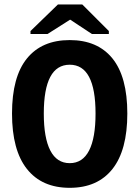

<svg xmlns="http://www.w3.org/2000/svg" viewBox="-20 -853 640 882"><path d="M564.9 -331.5Q564.9 -163.1 496.6 -76.7Q428.2 9.8 300.3 9.8Q172.4 9.8 103.8 -76.7Q35.2 -163.1 35.2 -331.5Q35.2 -500 103.8 -584.5Q172.4 -668.9 300.3 -668.9Q428.2 -668.9 496.6 -584.5Q564.9 -500 564.9 -331.5ZM418.9 -331.5Q418.9 -555.7 300.3 -555.7Q181.2 -555.7 181.2 -331.5Q181.2 -219.2 211.2 -161.4Q241.2 -103.5 300.3 -103.5Q359.4 -103.5 389.2 -161.4Q418.9 -219.2 418.9 -331.5ZM480 -710.4V-696.8H402.3L303.2 -762.2H301.3L198.2 -696.8H120.1V-710.4L246.1 -832.5H357.9Z"/></svg>

Font: Cousine
Style: Bold
Weight: 700
Monospace: yes
Designer: Steve Matteson
Foundry: Ascender Corporation
Version: Version 1.20